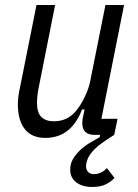

<svg xmlns="http://www.w3.org/2000/svg" viewBox="-20 -536 550 763"><path d="M199 -516 135 -194Q127 -156 127 -128Q127 -88 144.5 -71Q162 -54 194 -54Q248 -54 282 -95Q303 -121 318.5 -154.5Q334 -188 339 -216L399 -516H473L383 -64H447L434 0Q401 20 379 37Q357 54 344.5 69.5Q332 85 327 99Q322 113 322 126Q322 138 330 147Q338 156 353 156Q382 156 405 132L435 171Q423 185 401.5 196Q380 207 346 207Q308 207 283.5 189Q259 171 259 138Q259 115 270 96Q281 77 298 61Q315 45 335.5 32.5Q356 20 376 9L378 0H356Q307 0 307 -47Q307 -55 308 -62Q309 -69 311 -77L316 -101H306Q263 12 160 12Q106 12 78.5 -23Q51 -58 51 -122Q51 -138 53.5 -156Q56 -174 61 -196L125 -516Z"/></svg>

Font: IBM Plex Sans Condensed
Style: Italic
Weight: 400
Width: 3
Italic angle: -11°
Designer: Mike Abbink, Paul van der Laan, Pieter van Rosmalen
Foundry: Bold Monday
Version: Version 1.3